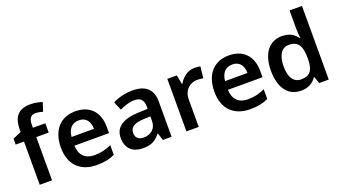

<svg xmlns="http://www.w3.org/2000/svg" viewBox="-63 -1309 3290 1862"><g transform="rotate(-20 1582.5 -377.5)"><path d="M359 -446V-542H231V-570C231 -637 253 -667 301 -667C329 -667 356 -660 377 -654L406 -744C371 -756 332 -765 285 -765C165 -765 105 -706 105 -566V-544L18 -507V-446H104V0H231V-446Z M671 -552C521 -552 420 -452 420 -267C420 -82 532 10 691 10C772 10 824 -2 878 -27V-127C820 -101 770 -88 702 -88C606 -88 553 -144 550 -241H907V-306C907 -461 817 -552 671 -552ZM673 -458C748 -458 783 -405 784 -330H553C560 -413 604 -458 673 -458Z M1261 -552C1180 -552 1109 -532 1055 -504L1093 -416C1141 -438 1193 -457 1245 -457C1304 -457 1339 -431 1339 -357V-334L1248 -331C1080 -325 997 -268 997 -157C997 -43 1069 10 1166 10C1257 10 1300 -16 1347 -75H1351L1375 0H1465V-364C1465 -490 1395 -552 1261 -552ZM1273 -254 1339 -256V-210C1339 -128 1282 -85 1209 -85C1161 -85 1127 -109 1127 -160C1127 -218 1164 -249 1273 -254Z M1900 -552C1829 -552 1772 -505 1740 -448H1734L1716 -542H1618V0H1745V-281C1745 -386 1817 -434 1887 -434C1911 -434 1932 -431 1948 -428L1961 -546C1945 -550 1920 -552 1900 -552Z M2255 -552C2105 -552 2004 -452 2004 -267C2004 -82 2116 10 2275 10C2356 10 2408 -2 2462 -27V-127C2404 -101 2354 -88 2286 -88C2190 -88 2137 -144 2134 -241H2491V-306C2491 -461 2401 -552 2255 -552ZM2257 -458C2332 -458 2367 -405 2368 -330H2137C2144 -413 2188 -458 2257 -458Z M2800 10C2881 10 2929 -26 2959 -71H2964L2988 0H3087V-760H2959V-571C2959 -541 2963 -494 2966 -473H2961C2930 -517 2883 -552 2803 -552C2675 -552 2589 -456 2589 -270C2589 -85 2674 10 2800 10ZM2838 -93C2761 -93 2719 -154 2719 -268C2719 -382 2761 -449 2837 -449C2936 -449 2966 -385 2966 -269V-253C2965 -146 2932 -93 2838 -93Z"/></g></svg>

Font: Noto Sans Khmer UI SemiBold
Style: Regular
Weight: 600
Designer: Danh Hong and the Monotype Design Team
Foundry: Monotype Imaging Inc.
Version: Version 2.002